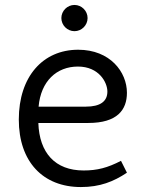

<svg xmlns="http://www.w3.org/2000/svg" viewBox="-20 -746 585 776"><path d="M307 10C384 10 439 -12 493 -48L469 -96C415 -68 373 -57 318 -57C203 -57 139 -128 135 -249H337C454 -249 493 -302 493 -371C493 -455 425 -545 296 -545C153 -545 56 -436 56 -263C56 -92 154 10 307 10ZM136 -315C145 -418 209 -477 295 -477C380 -477 414 -413 414 -376C414 -336 385 -315 327 -315ZM281 -620C310 -620 334 -644 334 -673C334 -702 310 -726 281 -726C252 -726 228 -702 228 -673C228 -644 252 -620 281 -620Z"/></svg>

Font: Frost Regular
Style: Regular
Weight: 400
Designer: Lee Frost
Foundry: Lee Frost for Ice Communication Norge AS
Version: Version 2.011;hotconv 1.0.107;makeotfexe 2.5.65593